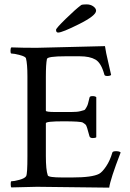

<svg xmlns="http://www.w3.org/2000/svg" viewBox="-20 -861 598 885"><path d="M32.2 -25.4Q44.9 -25.4 69.8 -32.2Q94.7 -39.1 100.6 -49.3Q106.4 -59.6 106.4 -139.6V-508.8Q106.4 -566.4 99.6 -592.8Q96.7 -600.6 70.8 -607.4Q44.9 -614.3 32.2 -614.3Q28.3 -614.3 28.3 -626.5Q28.3 -638.7 32.2 -642.6Q83 -640.6 148.4 -640.6L463.9 -648.4Q467.8 -620.1 479 -573.7Q490.2 -527.3 492.2 -515.6Q487.3 -510.7 474.6 -510.7Q461.9 -510.7 460.9 -517.6Q446.3 -571.3 419.9 -586.4Q393.6 -601.6 347.7 -601.6H282.2Q198.2 -601.6 196.3 -588.9Q191.4 -565.4 191.4 -506.8V-350.6Q191.4 -344.7 235.4 -344.7H308.1Q336.9 -344.7 350.6 -348.6Q364.3 -352.5 368.2 -353.5Q372.1 -354.5 378.4 -366.2Q384.8 -377.9 385.7 -383.3Q386.7 -388.7 392.6 -411.1Q393.6 -418 406.2 -418Q418.9 -418 423.8 -413.1V-228.5Q419.9 -224.6 407.7 -224.6Q395.5 -224.6 392.6 -232.4Q379.9 -281.2 375.5 -285.6Q371.1 -290 361.8 -295.9Q352.5 -301.8 272 -301.8Q191.4 -301.8 191.4 -293V-141.6Q191.4 -78.1 200.2 -52.7Q203.1 -43 266.6 -43H313.5Q404.3 -43 436.5 -59.6Q451.2 -67.4 469.2 -94.2Q487.3 -121.1 498 -158.2Q500 -164.1 515.1 -164.1Q530.3 -164.1 536.1 -158.2Q488.3 -34.2 483.4 3.9L150.4 0L32.2 2.9Q29.3 0 29.3 -12.7Q29.3 -25.4 32.2 -25.4ZM238.3 -723.6Q238.3 -730.5 283.2 -774.4Q328.1 -818.4 354.5 -837.9Q360.4 -840.8 378.9 -840.8Q397.5 -840.8 410.2 -831.5Q422.9 -822.3 422.9 -811.5Q422.9 -789.1 344.7 -750Q266.6 -710.9 248 -710.9Q238.3 -710.9 238.3 -723.6Z"/></svg>

Font: CrimsonText-Roman
Style: Roman
Weight: 400
Version: Version 0.13